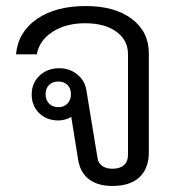

<svg xmlns="http://www.w3.org/2000/svg" viewBox="-20 -606 591 636"><path d="M239 -76 216 -219Q209 -214 197 -210.5Q185 -207 174 -207Q135 -207 110 -231Q85 -255 85 -293Q85 -331 111 -355.5Q137 -380 176 -380Q211 -380 236 -359.5Q261 -339 266 -308L303 -83Q305 -66 318.5 -56.5Q332 -47 352 -47Q377 -47 390.5 -59Q404 -71 404 -94V-426Q404 -473 365.5 -501Q327 -529 262 -529Q198 -529 154 -500.5Q110 -472 102 -426H33Q40 -500 102 -543Q164 -586 264 -586Q360 -586 416.5 -543.5Q473 -501 473 -429V-102Q473 -48 442 -19Q411 10 352 10Q304 10 275 -12Q246 -34 239 -76ZM215 -294Q215 -313 203.5 -324.5Q192 -336 173 -336Q154 -336 142.5 -324.5Q131 -313 131 -294Q131 -275 142.5 -263Q154 -251 173 -251Q192 -251 203.5 -263Q215 -275 215 -294Z"/></svg>

Font: Sarabun Light
Style: Regular
Weight: 300
Designer: Suppakit Chalermlarp | Katatrad Co.,Ltd.
Foundry: Cadson Demak Co.,Ltd.
Version: Version 1.000; ttfautohint (v1.6)